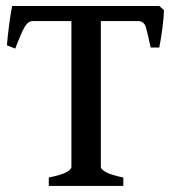

<svg xmlns="http://www.w3.org/2000/svg" viewBox="-20 -614 581 634"><path d="M521.5 -580.6Q521 -556.6 516.4 -521.5Q511.7 -486.3 505.9 -457H477.5Q468.3 -500.5 462.2 -522.5Q456.1 -544.4 436 -544.4H273.4L287.1 -594.2H505.9ZM87.9 -544.4Q73.2 -544.4 62.3 -526.4Q51.3 -508.3 30.3 -453.6L2.9 -464.4Q4.9 -491.7 10 -530.8Q15.1 -569.8 20 -594.2H275.4L284.7 -544.4ZM141.1 0V-27.8Q184.6 -36.6 200.2 -45.9Q215.8 -55.2 215.8 -62V-547.4Q215.8 -553.2 200.7 -556.6Q185.5 -560.1 151.9 -566.4V-594.2H379.4V-566.4Q348.1 -560.1 330.6 -557.1Q313 -554.2 313 -547.4V-62Q313 -55.7 328.9 -46.1Q344.7 -36.6 387.2 -27.8V0Z"/></svg>

Font: Namdhinggo Medium
Style: Regular
Weight: 500
Designer: Victor Gaultney
Foundry: SIL International
Version: Version 3.001